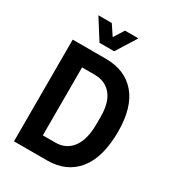

<svg xmlns="http://www.w3.org/2000/svg" viewBox="-194 -921 932 1030"><g transform="rotate(30 272.0 -406.0)"><path d="M109 -812H192L234 -749L274 -812H357L279 -687H188ZM260 -630Q380 -630 446.5 -552Q513 -474 513 -324Q513 -165 446.5 -82.5Q380 0 260 0H55V-630ZM250 -105Q317 -105 354.5 -155.5Q392 -206 392 -302V-347Q392 -435 354.5 -480.5Q317 -526 250 -526H173V-105Z"/></g></svg>

Font: Pragati Narrow
Style: Bold
Weight: 700
Designer: Hector Gatti, Marcela Romero, Pablo Cosgaya and Nicolas Silva
Foundry: Omnibus-Type
Version: Version 1.010; ttfautohint (v1.3)